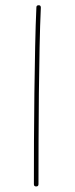

<svg xmlns="http://www.w3.org/2000/svg" viewBox="-20 -687 279 716"><path d="M124.5 -667.5Q132.3 -667.5 132.3 -658.7Q129.4 -596.2 127.7 -512.9Q126 -429.7 125 -338.9Q124 -248 123.8 -160.2Q123.5 -72.3 123.5 0Q123.5 8.3 114.7 8.3Q106.4 8.3 106.4 0Q106.4 -72.3 106.7 -160.2Q106.9 -248 108.2 -339.1Q109.4 -430.2 111.1 -513.4Q112.8 -596.7 115.7 -659.7Q115.7 -667.5 124.5 -667.5Z"/></svg>

Font: Mikhak-DS1-FD Thin
Style: Regular
Weight: 100
Designer: Amin Abedi
Version: Version 3.2